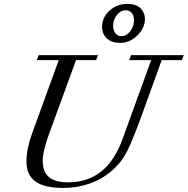

<svg xmlns="http://www.w3.org/2000/svg" viewBox="-20 -944 956 978"><path d="M590.8 -725.6Q549.3 -725.6 524.7 -748Q500 -770.5 500 -807.6Q500 -856 538.1 -890.1Q576.2 -924.3 629.4 -924.3Q650.9 -924.3 667.5 -918.5Q684.1 -912.6 693.4 -904.3Q702.6 -896 708.5 -885Q714.4 -874 716.3 -865.2Q718.3 -856.4 718.3 -848.6Q718.3 -800.8 679.7 -763.2Q641.1 -725.6 590.8 -725.6ZM597.7 -759.8Q624.5 -759.8 643.6 -784.9Q662.6 -810.1 662.6 -840.8Q662.6 -864.3 651.4 -877.9Q640.1 -891.6 620.1 -891.6Q593.8 -891.6 575 -867.2Q556.2 -842.8 556.2 -812.5Q556.2 -790 567.6 -774.9Q579.1 -759.8 597.7 -759.8ZM300.8 13.2Q204.6 13.2 159.7 -20.3Q114.7 -53.7 114.7 -121.1Q114.7 -185.5 143.6 -264.6L279.3 -637.7H167.5L177.2 -663.1H479.5L469.2 -637.7H367.2L229.5 -260.7Q197.8 -173.8 197.8 -125Q197.8 -67.4 230.2 -41.3Q262.7 -15.1 326.2 -15.1Q424.8 -15.1 494.4 -69.6Q564 -124 605 -237.8L750 -637.7H637.7L647.5 -663.1H916L905.8 -637.7H803.7L702.1 -356.9Q668.5 -264.2 644 -208.7Q619.6 -153.3 595.2 -122.1Q542.5 -55.2 466.3 -21Q390.1 13.2 300.8 13.2Z"/></svg>

Font: Elstob
Style: Italic
Weight: 400
Italic angle: -20°
Designer: Peter S. Baker
Version: Version 1.015